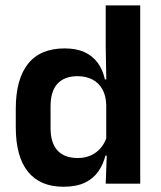

<svg xmlns="http://www.w3.org/2000/svg" viewBox="-20 -681 596 712"><path d="M215 11.5Q128.5 11.5 83.5 -44.5Q38.5 -100.5 38.5 -209.5V-277Q38.5 -387.5 84 -444.5Q129.5 -501.5 219.5 -501.5Q263.5 -501.5 293.8 -487.5Q324 -473.5 342.8 -447.5Q361.5 -421.5 369 -386.5H406.5L374 -291.5Q373 -326 359.8 -349.8Q346.5 -373.5 323 -386Q299.5 -398.5 267.5 -398.5Q219 -398.5 193.2 -370.5Q167.5 -342.5 167.5 -287V-206Q167.5 -151 193.2 -123Q219 -95 268.5 -95Q296.5 -95 318.5 -105.5Q340.5 -116 355.2 -134.2Q370 -152.5 376.5 -175.5L407 -104H371Q363 -72 345 -45.8Q327 -19.5 295.5 -4Q264 11.5 215 11.5ZM500 0H372L376.5 -120L374 -148.5V-349L374.5 -369.5L372 -510V-661H500Z"/></svg>

Font: Anek Malayalam SemiBold
Style: Regular
Weight: 600
Version: Version 1.003